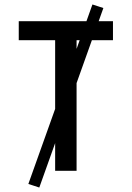

<svg xmlns="http://www.w3.org/2000/svg" viewBox="-20 -765 590 860"><path d="M227 0V-585H64V-670H486V-585H323V0ZM156 75 107 59 394 -745 443 -729Z"/></svg>

Font: Lode Dark
Style: Bold
Weight: 700
Monospace: yes
Designer: Belleve Invis
Foundry: Belleve Invis
Version: Version 29.2.0; ttfautohint (v1.8.3)